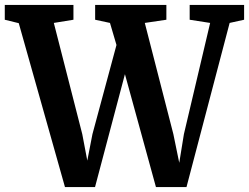

<svg xmlns="http://www.w3.org/2000/svg" viewBox="-38 -763 1016 783"><path d="M-18.5 -682.5V-743H261.5V-682.5L181.5 -669.5L297.5 -216L318 -108L339 -216L437 -579.5L410.5 -669.5L350 -682.5V-743H640.5V-682.5L552.5 -669.5L669 -216L693 -99L712 -216L819 -669.5L735.5 -682.5V-743H957.5V-682.5L898.5 -669.5L722.5 0H598L471.5 -460.5L349.5 0H227L38.5 -668.5Z"/></svg>

Font: Merriweather 24pt SemiCondensed
Style: Bold
Weight: 700
Width: 4
Designer: Eben Sorkin
Foundry: Eben Sorkin
Version: Version 2.100